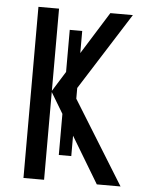

<svg xmlns="http://www.w3.org/2000/svg" viewBox="-52 -756 599 798"><g transform="rotate(5 247.5 -357.0)"><path d="M266 -108H214V-630H266ZM481 0H382L162 -366V0H76V-714H162V-371L376 -714H470L252 -370Z"/></g></svg>

Font: Noto Sans Display Condensed
Style: Regular
Weight: 400
Width: 3
Designer: Monotype Design Team
Foundry: Monotype Imaging Inc.
Version: Version 2.003